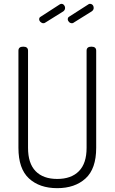

<svg xmlns="http://www.w3.org/2000/svg" viewBox="-20 -974 597 1000"><path d="M431 -204V-710Q431 -731 456 -731Q481 -731 481 -710V-204Q481 -95 425.5 -44.5Q370 6 278 6Q186 6 131 -44.5Q76 -95 76 -204V-710Q76 -731 101 -731Q126 -731 126 -710V-204Q126 -123 165.5 -82.5Q205 -42 278 -42Q351 -42 391 -82.5Q431 -123 431 -204ZM310 -915 217 -857Q212 -853 206 -853Q198 -853 191 -859.5Q184 -866 184 -874Q184 -883 192 -887L291 -951Q296 -954 300 -954Q308 -954 313.5 -947.5Q319 -941 319 -933Q319 -922 310 -915ZM458 -915 365 -857Q361 -853 355 -853Q346 -853 339.5 -859.5Q333 -866 333 -874Q333 -883 340 -887L440 -951Q443 -954 448 -954Q457 -954 462.5 -948Q468 -942 468 -933Q468 -922 458 -915Z"/></svg>

Font: Dosis
Style: Light
Weight: 300
Designer: Edgar Tolentino, Pablo Impallari, Igino Marini
Foundry: Edgar Tolentino, Pablo Impallari, Igino Marini
Version: Version 1.007